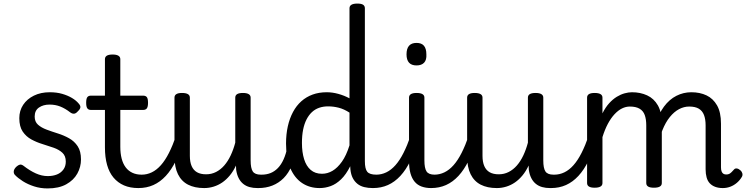

<svg xmlns="http://www.w3.org/2000/svg" viewBox="-20 -1035 4174 1074"><path d="M246 19Q206 19 170.5 7.5Q135 -4 107.5 -21.5Q80 -39 63 -57Q56 -65 57 -77Q58 -89 71 -102Q82 -112 91 -114Q100 -116 111 -108Q147 -80 180.5 -65Q214 -50 247 -50Q276 -50 298.5 -59Q321 -68 334.5 -86.5Q348 -105 348 -131Q348 -163 329 -180.5Q310 -198 280.5 -208.5Q251 -219 218 -229Q185 -239 155.5 -255Q126 -271 107 -299Q88 -327 88 -374Q88 -416 109.5 -448.5Q131 -481 169.5 -500Q208 -519 258 -519Q297 -519 328 -510Q359 -501 382.5 -487Q406 -473 420 -456Q431 -444 429.5 -434Q428 -424 416 -413Q405 -400 394.5 -399Q384 -398 372 -407Q345 -428 317.5 -439Q290 -450 257 -450Q222 -450 198 -433.5Q174 -417 174 -383Q174 -354 192.5 -337.5Q211 -321 240.5 -310Q270 -299 303.5 -288.5Q337 -278 366.5 -261.5Q396 -245 414.5 -217Q433 -189 433 -143Q433 -101 412.5 -64Q392 -27 350.5 -4Q309 19 246 19Z M754 17Q708 17 673.5 2Q639 -13 615 -41.5Q591 -70 579 -112.5Q567 -155 567 -211V-420H489Q475 -420 468.5 -429Q462 -438 462 -460Q462 -483 468.5 -491.5Q475 -500 489 -500H567V-704Q567 -717 577.5 -723.5Q588 -730 610 -730Q631 -730 642 -723.5Q653 -717 653 -704V-500H780Q795 -500 801.5 -491.5Q808 -483 808 -460Q808 -438 801.5 -429Q795 -420 780 -420H653V-214Q653 -177 660.5 -148Q668 -119 683 -99Q698 -79 720.5 -68.5Q743 -58 772 -58Q786 -58 793 -46.5Q800 -35 798.5 -20.5Q797 -6 786 5.5Q775 17 754 17Z M754 17Q740 17 733.5 5.5Q727 -6 728.5 -20.5Q730 -35 741 -46.5Q752 -58 773 -58Q802 -58 829 -71Q856 -84 880 -111Q904 -138 925 -179.5Q946 -221 965 -276Q970 -291 982 -290.5Q994 -290 1003.5 -280.5Q1013 -271 1010 -259Q990 -189 964.5 -137Q939 -85 907.5 -51Q876 -17 838 0Q800 17 754 17Z M1122 17Q1069 17 1032 -2Q995 -21 975.5 -60.5Q956 -100 956 -161V-489Q956 -502 966.5 -508.5Q977 -515 998 -515Q1020 -515 1031 -508.5Q1042 -502 1042 -489V-163Q1042 -129 1052 -106Q1062 -83 1082 -71.5Q1102 -60 1133 -60Q1163 -60 1188.5 -73Q1214 -86 1234.5 -109.5Q1255 -133 1270.5 -166Q1286 -199 1296 -237V-489Q1296 -502 1306.5 -508.5Q1317 -515 1339 -515Q1360 -515 1371 -508.5Q1382 -502 1382 -489V-138Q1382 -94 1394 -76Q1406 -58 1439 -58Q1453 -58 1460 -46.5Q1467 -35 1465.5 -20.5Q1464 -6 1453 5.5Q1442 17 1420 17Q1396 17 1376 11.5Q1356 6 1340.5 -6.5Q1325 -19 1315 -38.5Q1305 -58 1301 -85L1300 -109Q1285 -77 1265.5 -53.5Q1246 -30 1223.5 -14.5Q1201 1 1175 9Q1149 17 1122 17Z M1425 17Q1411 17 1404.5 5.5Q1398 -6 1399.5 -20.5Q1401 -35 1412 -46.5Q1423 -58 1444 -58Q1471 -58 1493.5 -67Q1516 -76 1534.5 -95Q1553 -114 1566.5 -144Q1580 -174 1588 -215Q1591 -230 1604 -233.5Q1617 -237 1629 -232Q1641 -227 1639 -212Q1631 -153 1612.5 -109.5Q1594 -66 1566.5 -38.5Q1539 -11 1503.5 3Q1468 17 1425 17Z M1768 17Q1712 17 1670 -11Q1628 -39 1604 -94Q1580 -149 1580 -232Q1580 -284 1590 -328.5Q1600 -373 1619 -408.5Q1638 -444 1665.5 -468.5Q1693 -493 1728.5 -506Q1764 -519 1808 -519Q1839 -519 1872 -510Q1905 -501 1935 -485V-989Q1935 -1002 1946 -1008.5Q1957 -1015 1979 -1015Q2001 -1015 2011 -1008.5Q2021 -1002 2021 -989V-134Q2021 -90 2034.5 -74Q2048 -58 2085 -58Q2096 -58 2101.5 -46.5Q2107 -35 2105.5 -20.5Q2104 -6 2094.5 5.5Q2085 17 2066 17Q2039 17 2017 11.5Q1995 6 1979 -7Q1963 -20 1953 -39.5Q1943 -59 1940 -88L1939 -105Q1916 -59 1888 -32Q1860 -5 1829.5 6Q1799 17 1768 17ZM1781 -63Q1812 -63 1840 -79.5Q1868 -96 1892.5 -130.5Q1917 -165 1935 -222V-405Q1904 -425 1874.5 -432.5Q1845 -440 1815 -440Q1788 -440 1765 -432Q1742 -424 1724.5 -407.5Q1707 -391 1694.5 -366.5Q1682 -342 1675.5 -309.5Q1669 -277 1669 -235Q1669 -184 1681 -145Q1693 -106 1718 -84.5Q1743 -63 1781 -63Z M2066 17Q2052 17 2045.5 5.5Q2039 -6 2040.5 -20.5Q2042 -35 2053 -46.5Q2064 -58 2085 -58Q2114 -58 2141 -71Q2168 -84 2192 -111Q2216 -138 2237 -179.5Q2258 -221 2277 -276Q2282 -291 2294 -290.5Q2306 -290 2315.5 -280.5Q2325 -271 2322 -259Q2302 -189 2276.5 -137Q2251 -85 2219.5 -51Q2188 -17 2150 0Q2112 17 2066 17Z M2392 17Q2362 17 2338.5 8.5Q2315 0 2299.5 -18.5Q2284 -37 2276 -65.5Q2268 -94 2268 -135V-489Q2268 -502 2278.5 -508.5Q2289 -515 2310 -515Q2332 -515 2343 -508.5Q2354 -502 2354 -489V-138Q2354 -94 2366 -76Q2378 -58 2411 -58Q2425 -58 2432 -46.5Q2439 -35 2437.5 -20.5Q2436 -6 2425 5.5Q2414 17 2392 17ZM2310 -669Q2282 -669 2268 -684.5Q2254 -700 2254 -731Q2254 -763 2268 -779Q2282 -795 2310 -795Q2338 -795 2351.5 -779Q2365 -763 2365 -731Q2367 -700 2352.5 -684.5Q2338 -669 2310 -669Z M2391 17Q2377 17 2370.5 5.5Q2364 -6 2365.5 -20.5Q2367 -35 2378 -46.5Q2389 -58 2410 -58Q2439 -58 2466 -71Q2493 -84 2517 -111Q2541 -138 2562 -179.5Q2583 -221 2602 -276Q2607 -291 2619 -290.5Q2631 -290 2640.5 -280.5Q2650 -271 2647 -259Q2627 -189 2601.5 -137Q2576 -85 2544.5 -51Q2513 -17 2475 0Q2437 17 2391 17Z M2759 17Q2706 17 2669 -2Q2632 -21 2612.5 -60.5Q2593 -100 2593 -161V-489Q2593 -502 2603.5 -508.5Q2614 -515 2635 -515Q2657 -515 2668 -508.5Q2679 -502 2679 -489V-163Q2679 -129 2689 -106Q2699 -83 2719 -71.5Q2739 -60 2770 -60Q2800 -60 2825.5 -73Q2851 -86 2871.5 -109.5Q2892 -133 2907.5 -166Q2923 -199 2933 -237V-489Q2933 -502 2943.5 -508.5Q2954 -515 2976 -515Q2997 -515 3008 -508.5Q3019 -502 3019 -489V-138Q3019 -94 3031 -76Q3043 -58 3076 -58Q3090 -58 3097 -46.5Q3104 -35 3102.5 -20.5Q3101 -6 3090 5.5Q3079 17 3057 17Q3033 17 3013 11.5Q2993 6 2977.5 -6.5Q2962 -19 2952 -38.5Q2942 -58 2938 -85L2937 -109Q2922 -77 2902.5 -53.5Q2883 -30 2860.5 -14.5Q2838 1 2812 9Q2786 17 2759 17Z M3062 17Q3048 17 3041.5 5.5Q3035 -6 3036.5 -20.5Q3038 -35 3049 -46.5Q3060 -58 3081 -58Q3110 -58 3137 -71Q3164 -84 3188 -111Q3212 -138 3233 -179.5Q3254 -221 3273 -276Q3278 -291 3290 -290.5Q3302 -290 3311.5 -280.5Q3321 -271 3318 -259Q3298 -189 3272.5 -137Q3247 -85 3215.5 -51Q3184 -17 3146 0Q3108 17 3062 17Z M4023 17Q3999 17 3980.5 10Q3962 3 3950 -10Q3938 -23 3932.5 -43Q3927 -63 3927 -88V-334Q3927 -368 3918 -391.5Q3909 -415 3889 -427Q3869 -439 3835 -439Q3806 -439 3778.5 -424.5Q3751 -410 3727 -380.5Q3703 -351 3685 -306Q3667 -261 3657 -201H3629Q3629 -279 3646.5 -338.5Q3664 -398 3694 -438.5Q3724 -479 3763.5 -499Q3803 -519 3847 -519Q3895 -519 3932 -501.5Q3969 -484 3991 -445.5Q4013 -407 4013 -343V-99Q4013 -85 4016.5 -76Q4020 -67 4026.5 -63Q4033 -59 4042 -59Q4053 -59 4059.5 -62.5Q4066 -66 4072.5 -72.5Q4079 -79 4087 -88Q4093 -94 4102.5 -92.5Q4112 -91 4122 -82Q4130 -75 4132.5 -65Q4135 -55 4130 -46Q4119 -27 4102 -12.5Q4085 2 4065 9.5Q4045 17 4023 17ZM3306 15Q3285 15 3274.5 8.5Q3264 2 3264 -11V-489Q3264 -502 3274.5 -508.5Q3285 -515 3306 -515Q3328 -515 3339 -508.5Q3350 -502 3350 -489V-401Q3367 -435 3387.5 -457.5Q3408 -480 3430 -493.5Q3452 -507 3474 -513Q3496 -519 3515 -519Q3562 -519 3600 -501.5Q3638 -484 3660 -445.5Q3682 -407 3682 -343V-11Q3682 2 3671 8.5Q3660 15 3638 15Q3616 15 3605.5 8.5Q3595 2 3595 -11V-334Q3595 -368 3586.5 -391.5Q3578 -415 3557.5 -427Q3537 -439 3503 -439Q3481 -439 3459.5 -428.5Q3438 -418 3417.5 -396Q3397 -374 3380 -342Q3363 -310 3350 -268V-11Q3350 2 3339 8.5Q3328 15 3306 15Z"/></svg>

Font: Playwrite NG Modern
Style: Regular
Weight: 400
Designer: Veronika Burian, José Scaglione
Foundry: TypeTogether
Version: Version 1.002